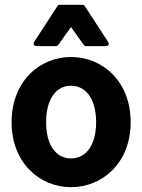

<svg xmlns="http://www.w3.org/2000/svg" viewBox="-20 -751 589 795"><path d="M28 -245C28 -76 145 24 274 24C404 24 521 -76 521 -245C521 -415 404 -515 274 -515C145 -515 28 -415 28 -245ZM171 -245C171 -341 212 -396 274 -396C336 -396 378 -341 378 -245C378 -150 336 -95 274 -95C212 -95 171 -150 171 -245ZM123 -580C110 -560 133 -560 133 -560H212C216 -560 220 -563 222 -566L274 -639L326 -566C328 -563 332 -560 336 -560H416C440 -560 426 -580 426 -580L331 -726C329 -729 325 -731 321 -731H228C224 -731 220 -730 218 -726Z"/></svg>

Font: Falling Sky
Style: Bd
Weight: 700
Designer: Paul D. Hunt
Foundry: Adobe Systems Incorporated
Version: Version 1.02